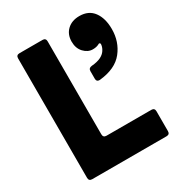

<svg xmlns="http://www.w3.org/2000/svg" viewBox="-183 -891 930 1007"><g transform="rotate(-30 281.5 -387.5)"><path d="M80 0Q60 0 60 -20V-743Q60 -763 80 -763H219Q239 -763 239 -743V-180Q239 -160 259 -160H530Q550 -160 550 -140V-20Q550 0 530 0ZM372 -431Q355 -431 355 -450V-495Q355 -514 375 -516Q444 -521 465 -561Q473 -575 474 -590V-591Q474 -596 470 -598Q466 -600 461 -596Q446 -588 424 -588Q394 -588 370.5 -613Q347 -638 347 -678Q347 -722 375 -748.5Q403 -775 449 -775Q505 -775 534 -735.5Q563 -696 563 -631Q563 -554 518 -497.5Q473 -441 376 -431Z"/></g></svg>

Font: Open Sauce Two Black
Style: Regular
Weight: 900
Designer: Alfredo Marco Pradil
Foundry: Creative Sauce Fz LLC
Version: Version 1.477